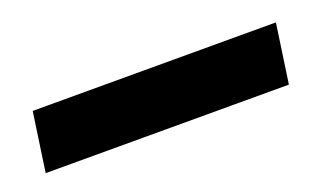

<svg xmlns="http://www.w3.org/2000/svg" viewBox="-29 -100 507 296"><g transform="rotate(-20 225.0 48.5)"><path d="M12 97H411L425 0H26Z"/></g></svg>

Font: Unageo
Style: Medium-Italic
Weight: 500
Designer: Richard Sepsi
Foundry: Richard Sepsi
Version: Version 2.000